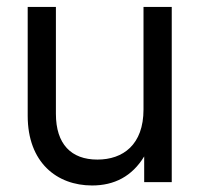

<svg xmlns="http://www.w3.org/2000/svg" viewBox="-20 -536 587 565"><path d="M251 9.8C316.4 9.8 368.7 -17.1 404.3 -75.7V0H485.4V-515.6H402.3V-213.9C402.3 -109.9 341.8 -66.4 266.6 -66.4C189.5 -66.4 144.5 -111.8 144.5 -201.2V-515.6H61.5V-195.3C61.5 -58.1 147 9.8 251 9.8Z"/></svg>

Font: Raveo Display Display
Style: Regular
Weight: 400
Designer: Jakub Foglar, Rasmus Andersson (Inter)
Foundry: Jakubfoglar.com
Version: Version 1.100;Glyphs 3.2.3 (3260)